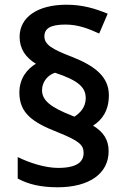

<svg xmlns="http://www.w3.org/2000/svg" viewBox="-20 -785 536 813"><path d="M62 -393C62 -304 121 -266 222 -226C317 -188 334 -171 334 -137C334 -102 309 -74 226 -74C171 -74 103 -96 55 -120V-29C99 -5 152 8 224 8C358 8 440 -50 440 -145C440 -194 417 -227 374 -253C412 -277 441 -316 441 -382C441 -461 380 -507 283 -545C199 -577 168 -597 168 -631C168 -664 193 -681 257 -681C312 -681 356 -663 400 -643L436 -727C382 -749 330 -765 261 -765C139 -765 63 -712 63 -629C63 -578 89 -541 132 -515C95 -493 62 -453 62 -393ZM158 -403C158 -440 184 -468 213 -477C316 -443 343 -413 343 -369C343 -331 319 -306 295 -291L283 -296C194 -331 158 -360 158 -403Z"/></svg>

Font: Noto Sans Gunjala Gondi Semibold
Style: Regular
Weight: 400
Designer: Ek Type
Foundry: Ek Type
Version: Version 1.004